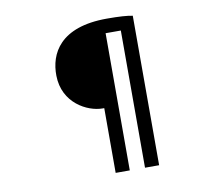

<svg xmlns="http://www.w3.org/2000/svg" viewBox="-87 -872 1174 1031"><g transform="rotate(-10 500.0 -356.0)"><path d="M453 -297H462V56H539V-692H622V56H699V-759C670 -765 627 -768 559 -768C303 -768 237 -633 239 -513C241 -363 371 -297 453 -297Z"/></g></svg>

Font: Noto Sans HK Medium
Style: Regular
Weight: 500
Designer: Ryoko NISHIZUKA 西塚涼子 (kana, bopomofo & ideographs); Paul D. Hunt (Latin, Greek & Cyrillic); Sandoll Communications 산돌커뮤니
Foundry: Adobe
Version: Version 2.002;hotconv 1.0.116;makeotfexe 2.5.65601